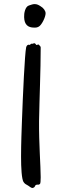

<svg xmlns="http://www.w3.org/2000/svg" viewBox="-20 -914 297 939"><path d="M179 -682C179 -688 173 -691 171 -694C170 -697 165 -697 163 -695C159 -692 156 -695 154 -699C152 -701 147 -705 143 -701C139 -698 132 -703 129 -697C125 -691 123 -697 118 -695C114 -694 110 -690 108 -683C101 -650 92 -454 87 -314C86 -284 83 -213 83 -148C83 -91 86 -39 95 -24C101 -15 107 -12 118 -6C125 -2 133 7 141 5C155 0 148 -6 157 -10C165 -13 168 -8 175 -14C178 -16 179 -28 179 -47C179 -101 170 -213 171 -322C173 -441 179 -565 179 -682ZM98 -830C99 -793 117 -779 147 -779C153 -779 159 -778 170 -784C184 -792 203 -830 203 -849C203 -861 193 -875 179 -883C170 -889 162 -894 149 -894C142 -894 132 -891 121 -887C103 -881 97 -849 98 -830Z"/></svg>

Font: Oregano
Style: Regular
Weight: 400
Designer: Astigmatic (AOETI)
Foundry: Astigmatic (AOETI)
Version: Version 1.000